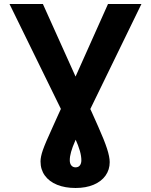

<svg xmlns="http://www.w3.org/2000/svg" viewBox="-20 -727 753 957"><path d="M193.8 -707 401.9 -244.8Q420.2 -205.3 437.6 -167.5Q455 -129.7 469.6 -95.8Q500 -27.7 513.4 13.7Q526.8 55.1 526.8 81.2Q526.8 118.8 506 148.2Q485.1 177.6 446.6 193.8Q408.1 210 356.6 210Q304.4 210 264.9 194.1Q225.4 178.2 203.7 148.2Q182 118.3 182 77.8Q182 54.4 193.8 20.6Q205.6 -13.3 240.3 -88.7Q267.3 -149.8 311.6 -244.8L518.3 -707H684.9L374.4 -69.1Q368.8 -56.5 364.7 -47.5Q360.5 -38.5 354.9 -25.3Q340.7 6.9 334.3 30.1Q327.8 53.3 327.8 71.8Q327.8 88.4 335.6 97.7Q343.5 107.1 356.6 107.1Q370.7 107.1 378.1 97.5Q385.5 87.9 385.5 71.8Q385.5 51.3 378.2 25.3Q370.9 -0.6 354.4 -37.4Q349 -48.9 339.8 -69.1L27.4 -707Z"/></svg>

Font: Pretendard GOV Variable
Style: Regular
Weight: 400
Designer: Base glyphs from Inter by Rasmus Andersson; Hangul glyphs from Noto Sans CJK(Source Han Sans) by Jang Soo-young and Kang
Foundry: Kil Hyung-jin
Version: Version 1.307;Glyphs 3.2 (3192)